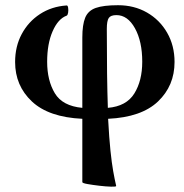

<svg xmlns="http://www.w3.org/2000/svg" viewBox="-20 -445 707 737"><path d="M426 269Q426 272 406.5 271.5Q387 271 361.5 268Q336 265 316 261.5Q296 258 296 254V11Q167 5 102.5 -55.5Q38 -116 38 -207Q38 -267 63.5 -314.5Q89 -362 133.5 -391Q178 -420 235 -424Q240 -425 241.5 -415.5Q243 -406 241.5 -396.5Q240 -387 236 -385Q203 -373 182 -325Q161 -277 161 -208Q161 -136 190.5 -87Q220 -38 296 -31V-301Q296 -350 307 -377Q318 -404 347.5 -414.5Q377 -425 433 -425Q495 -425 544 -397Q593 -369 621.5 -319.5Q650 -270 650 -207Q650 -116 586.5 -55.5Q523 5 395 11Q399 86 404 133.5Q409 181 414.5 212Q420 243 426 269ZM390 -334Q390 -237 391 -162.5Q392 -88 394 -31Q465 -37 495.5 -86Q526 -135 526 -208Q526 -286 498 -336.5Q470 -387 427 -387Q405 -387 397.5 -376Q390 -365 390 -334Z"/></svg>

Font: Junicode SmExp
Style: Bold
Weight: 700
Width: 6
Designer: Peter S. Baker
Version: Version 2.205; ttfautohint (v1.8.4)